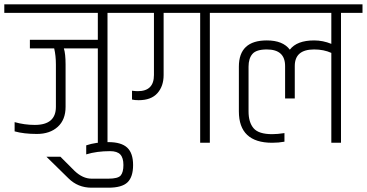

<svg xmlns="http://www.w3.org/2000/svg" viewBox="-40 -664 1706 893"><path d="M220 -364Q220 -405 212 -439H99V-479H415V-604H-20V-644H560V-604H460V0H415V-439H257Q265 -414 265 -364V-167Q265 -107 228.5 -74Q192 -41 131.5 -41Q71 -41 28 -53V-96Q74 -83 122 -83Q220 -83 220 -167Z M386 167H464Q509 167 521.5 152Q534 137 534 103.5Q534 70 519.5 54.5Q505 39 472 39Q410 39 361 54V12Q405 -3 464.5 -3Q524 -3 551.5 22.5Q579 48 579 103.5Q579 159 553 184Q527 209 464 209H386Q322 209 278 165L176 65H241L307 131Q345 167 386 167Z M1036 -644V-604H936V0H891V-604H721V-315Q721 -263 692 -230.5Q663 -198 605 -198Q586 -198 574 -201V-242Q590 -240 601 -240Q676 -240 676 -315V-604H520V-644Z M1071 -146V-354Q1071 -476 1201 -476Q1276 -476 1308 -433Q1341 -476 1421 -476Q1462 -476 1501 -460V-604H996V-644H1646V-604H1546V0H1501V-418Q1466 -434 1421 -434Q1331 -434 1331 -357V-206H1286V-357Q1286 -434 1201 -434Q1152 -434 1134 -413Q1116 -392 1116 -354V-146Q1116 -95 1139.5 -67.5Q1163 -40 1226 -40Q1250 -40 1283 -45V-5Q1256 0 1226 0Q1071 0 1071 -146Z"/></svg>

Font: Khand Light
Style: Regular
Weight: 300
Designer: Devanagari: Sanchit Sawaria, Jyotish Sonowal; Latin: Satya Rajpurohit
Foundry: Indian Type Foundry
Version: Version 1.101;PS 1.0;hotconv 1.0.78;makeotf.lib2.5.61930; tt